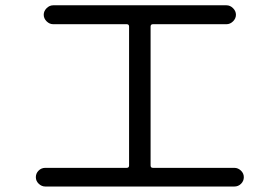

<svg xmlns="http://www.w3.org/2000/svg" viewBox="-20 -717 1040 714"><path d="M148.4 -23.4Q134.8 -23.4 124 -33.7Q113.3 -43.9 113.3 -58.1Q113.3 -72.3 123.5 -82.5Q133.8 -92.8 148.4 -92.8H451.2Q460 -92.8 460 -101.6V-618.2Q460 -627 451.2 -627H177.7Q164.1 -627 153.3 -637.7Q142.6 -648.4 142.6 -662.1Q142.6 -675.8 153.3 -686.5Q164.1 -697.3 177.7 -697.3H822.3Q835.9 -697.3 846.7 -686.5Q857.4 -675.8 857.4 -662.1Q857.4 -648.4 846.7 -637.7Q835.9 -627 822.3 -627H548.8Q540 -627 540 -618.2V-101.6Q540 -92.8 548.8 -92.8H851.6Q865.2 -92.8 876 -82.5Q886.7 -72.3 886.7 -58.1Q886.7 -43.9 876.5 -33.7Q866.2 -23.4 851.6 -23.4Z"/></svg>

Font: Rounded Mgen+ 1mn regular
Style: Regular
Weight: 400
Designer: [Source Han Sans]
Ryoko NISHIZUKA  (kana & ideographs); Paul D. Hunt (Latin, Greek & Cyrillic); Wenlong ZHANG  (bopomofo
Version: Version 1.059.20150602